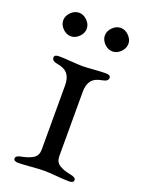

<svg xmlns="http://www.w3.org/2000/svg" viewBox="-127 -704 569 767"><g transform="rotate(20 157.5 -320.5)"><path d="M39.5 -628.5Q55 -644 74 -644Q93 -644 108.5 -628.5Q124 -613 124 -594Q124 -575 108.5 -559.5Q93 -544 74 -544Q55 -544 39.5 -559.5Q24 -575 24 -594Q24 -613 39.5 -628.5ZM216.5 -628.5Q232 -644 251 -644Q270 -644 285.5 -628.5Q301 -613 301 -594Q301 -575 285.5 -559.5Q270 -544 251 -544Q232 -544 216.5 -559.5Q201 -575 201 -594Q201 -613 216.5 -628.5ZM50 3Q30 3 30 -9Q30 -21 54 -25Q85 -31 102.5 -42.5Q120 -54 120 -79V-352Q120 -383 106.5 -400Q93 -417 62 -422Q38 -426 38 -441Q38 -453 58 -453Q78 -453 109 -450.5Q140 -448 158 -448Q175 -448 206 -450.5Q237 -453 257 -453Q277 -453 277 -441Q277 -426 253 -422Q222 -417 208.5 -400Q195 -383 195 -352V-79Q195 -54 212.5 -42.5Q230 -31 261 -25Q285 -21 285 -9Q285 3 265 3Q246 3 212.5 0Q179 -3 158 -3Q137 -3 103 0Q69 3 50 3Z"/></g></svg>

Font: EB Garamond SC 12
Style: Regular
Weight: 400
Version: Version 0.016 ; ttfautohint (v0.97) -l 8 -r 50 -G 200 -x 0 -